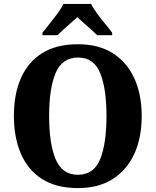

<svg xmlns="http://www.w3.org/2000/svg" viewBox="-20 -951 795 981"><path d="M378 10Q268 10 195.5 -36Q123 -82 87 -165Q51 -248 51 -359Q51 -470 87 -552Q123 -634 195.5 -679.5Q268 -725 379 -725Q483 -725 555.5 -679.5Q628 -634 666 -551.5Q704 -469 704 -358Q704 -247 666 -164.5Q628 -82 555.5 -36Q483 10 378 10ZM378 -58Q459 -58 491.5 -137Q524 -216 524 -358Q524 -500 491.5 -578.5Q459 -657 379 -657Q298 -657 264.5 -578.5Q231 -500 231 -358Q231 -216 264.5 -137Q298 -58 378 -58ZM197 -784Q212 -803 233 -829Q254 -855 274 -882Q294 -909 304 -931H446Q456 -909 476 -882Q496 -855 517.5 -829Q539 -803 553 -784V-771H477Q466 -782 447.5 -798.5Q429 -815 409 -832.5Q389 -850 375 -863Q360 -850 341 -833Q322 -816 303.5 -799.5Q285 -783 274 -771H197Z"/></svg>

Font: Noto Serif Ethiopic SemiCondensed ExtraBold
Style: Regular
Weight: 800
Width: 4
Designer: Monotype Design Team
Foundry: Monotype Imaging Inc.
Version: Version 2.102; ttfautohint (v1.8.4.7-5d5b)